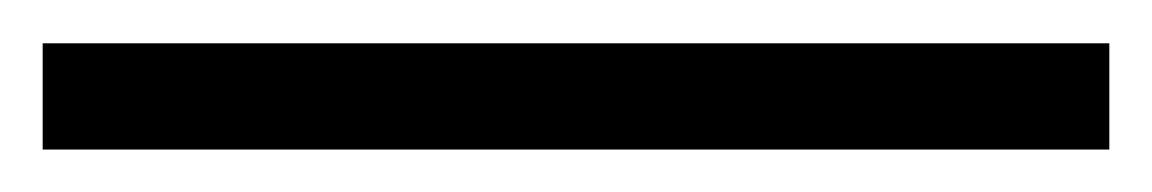

<svg xmlns="http://www.w3.org/2000/svg" viewBox="-20 52 540 90"><path d="M500 122.1H0V72.3H500Z"/></svg>

Font: I.Ming
Style: Regular
Weight: 400
Designer: Ichiten Fonts Project
Version: Version 6.11; Dec 27, 2019